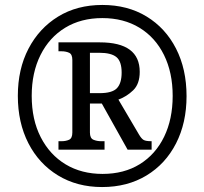

<svg xmlns="http://www.w3.org/2000/svg" viewBox="-20 -745 825 775"><path d="M392 10Q291 10 214 -37Q137 -84 94.5 -167Q52 -250 52 -358Q52 -466 95 -548.5Q138 -631 214.5 -678Q291 -725 393 -725Q495 -725 571.5 -678.5Q648 -632 690.5 -549Q733 -466 733 -357Q733 -249 690.5 -166Q648 -83 571 -36.5Q494 10 392 10ZM394 -43Q481 -43 544.5 -82.5Q608 -122 642.5 -193Q677 -264 677 -358Q677 -452 642 -523Q607 -594 543 -633Q479 -672 393 -672Q307 -672 243 -633Q179 -594 143.5 -523Q108 -452 108 -358Q108 -262 144.5 -191Q181 -120 245 -81.5Q309 -43 394 -43ZM216 -141V-175H228Q246 -175 259 -181Q272 -187 272 -210V-503Q272 -526 259 -532Q246 -538 228 -538H216V-574H383Q544 -574 544 -455Q544 -406 517.5 -380.5Q491 -355 458 -343L541 -202Q551 -185 560 -180Q569 -175 592 -175V-141H495L391 -327H343V-210Q343 -187 357 -181Q371 -175 389 -175H402V-141ZM382 -369Q433 -369 452 -389Q471 -409 471 -452Q471 -497 450 -514.5Q429 -532 380 -532H343V-369Z"/></svg>

Font: Noto Serif Sinhala SemiCondensed SemiBold
Style: Regular
Weight: 600
Width: 4
Designer: Jelle Bosma - Monotype Design Team
Foundry: Monotype Imaging Inc.
Version: Version 2.007; ttfautohint (v1.8.4.7-5d5b)